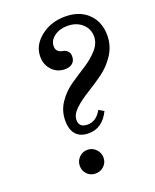

<svg xmlns="http://www.w3.org/2000/svg" viewBox="-146 -866 778 961"><g transform="rotate(-20 243.0 -385.5)"><path d="M195 10Q169 10 151 -8Q133 -26 133 -52Q133 -79 151.5 -97.5Q170 -116 196 -116Q222 -116 240.5 -97Q259 -78 259 -52Q259 -26 240.5 -8Q222 10 195 10ZM142 -290Q142 -343 171 -385.5Q200 -428 241 -456Q282 -484 323 -510Q364 -536 393 -568.5Q422 -601 422 -638Q422 -679 391.5 -706Q361 -733 314 -733Q272 -733 243.5 -712Q215 -691 215 -660Q215 -642 226 -633Q237 -624 250 -622.5Q263 -621 274 -611Q285 -601 285 -582Q285 -559 270.5 -546Q256 -533 230 -533Q189 -533 161.5 -562Q134 -591 134 -634Q134 -695 188.5 -738Q243 -781 319 -781Q395 -781 440.5 -737Q486 -693 486 -621Q486 -565 456 -519Q426 -473 383.5 -442.5Q341 -412 298.5 -386Q256 -360 226 -332Q196 -304 196 -274Q196 -234 242 -234Q288 -234 316 -285L343 -269Q305 -191 232 -191Q188 -191 165 -216.5Q142 -242 142 -290Z"/></g></svg>

Font: Libre Baskerville
Style: Italic
Weight: 400
Italic angle: -15°
Designer: Pablo Impallari, Rodrigo Fuenzalida
Foundry: Pablo Impallari, Rodrigo Fuenzalida
Version: Version 1.051;Glyphs 3.2.3 (3260)